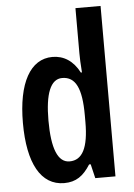

<svg xmlns="http://www.w3.org/2000/svg" viewBox="-54 -801 595 853"><g transform="rotate(-5 243.0 -375.0)"><path d="M198 10C251 10 284 -14 315 -63H322L337 0H427V-760H315V-559C315 -538 316 -511 319 -473H314C286 -527 244 -553 194 -553C95 -553 38 -450 38 -272C38 -92 94 10 198 10ZM230 -84C178 -84 152 -147 152 -273C152 -392 177 -456 229 -456C289 -456 315 -402 315 -283V-252C315 -137 287 -84 230 -84Z"/></g></svg>

Font: Noto Sans Khmer ExtraCondensed SemiBold
Style: Regular
Weight: 600
Width: 2
Designer: Danh Hong and the Monotype Design Team
Foundry: Monotype Imaging Inc.
Version: Version 2.004